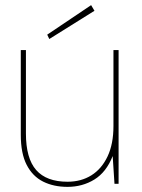

<svg xmlns="http://www.w3.org/2000/svg" viewBox="-20 -716 553 748"><path d="M243 12Q189 12 148 -8.5Q107 -29 84 -73.5Q61 -118 61 -191V-521H81V-196Q81 -99 121 -53.5Q161 -8 243 -8Q296 -8 336 -33Q376 -58 399 -106.5Q422 -155 422 -225V-521H442V0H426L419 -108Q394 -45 347.5 -16.5Q301 12 243 12ZM172 -564 164 -581 335 -696 348 -674Z"/></svg>

Font: DM Sans 10pt Thin
Style: Regular
Weight: 250
Version: Version 4.004;gftools[0.9.30]